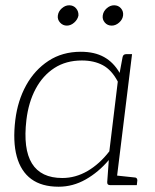

<svg xmlns="http://www.w3.org/2000/svg" viewBox="-20 -701 587 727"><path d="M202 6Q138 6 98.5 -23Q59 -52 43.5 -108.5Q28 -165 38 -247Q47 -320 79 -378Q111 -436 163.5 -470.5Q216 -505 286 -505Q338 -505 374 -485Q410 -465 433 -425L444 -484Q446 -496 458 -496H480L419 0H397Q385 0 386 -12L392 -95Q353 -49 304.5 -21.5Q256 6 202 6ZM216 -27Q266 -27 311.5 -53.5Q357 -80 394 -128L426 -392Q403 -436 369.5 -454Q336 -472 290 -472Q230 -472 186 -443.5Q142 -415 115 -364.5Q88 -314 80 -247Q67 -137 101 -82Q135 -27 216 -27ZM406 0 415 -37 490 -29Q495 -29 497.5 -26Q500 -23 500 -18L498 0ZM277 -642Q274 -627 261 -615.5Q248 -604 233 -604Q218 -604 207.5 -615.5Q197 -627 199 -642Q201 -658 214 -669.5Q227 -681 242 -681Q258 -681 268 -669.5Q278 -658 277 -642ZM446 -642Q444 -627 431 -615.5Q418 -604 403 -604Q387 -604 377 -615.5Q367 -627 369 -642Q371 -658 384 -669.5Q397 -681 412 -681Q428 -681 438 -669.5Q448 -658 446 -642Z"/></svg>

Font: Aleo ExtraLight
Style: Italic
Weight: 250
Italic angle: -7°
Designer: Alessio Laiso
Foundry: Alessio Laiso
Version: Version 2.001;gftools[0.9.29]